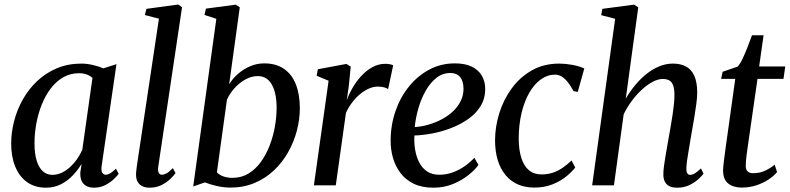

<svg xmlns="http://www.w3.org/2000/svg" viewBox="-20 -838 3570 868"><path d="M439.5 -87.5Q436.5 -65 442.8 -56.5Q449 -48 458.5 -48Q467.5 -48 478.8 -54.8Q490 -61.5 504 -75.5L516.5 -52.5Q511 -44 495.5 -29Q480 -14 457 -1.8Q434 10.5 404.5 10.5Q374.5 10.5 358 -6.8Q341.5 -24 343 -58L349 -97.5Q333 -70.5 309.8 -45.8Q286.5 -21 256 -5.2Q225.5 10.5 188 10.5Q137.5 10.5 102.2 -14.8Q67 -40 48.8 -85Q30.5 -130 30.5 -189Q30.5 -239 43.8 -290.5Q57 -342 83.2 -388.5Q109.5 -435 148 -471.5Q186.5 -508 236.8 -529.2Q287 -550.5 348 -550.5Q373 -550.5 399.8 -544.2Q426.5 -538 447.5 -529L506.5 -548ZM398 -485.5Q387.5 -495.5 372.2 -501.2Q357 -507 337.5 -507Q297.5 -507 265.2 -488.2Q233 -469.5 208.8 -437.2Q184.5 -405 168.2 -363.8Q152 -322.5 144 -278Q136 -233.5 136 -190.5Q136 -142 146.2 -110.2Q156.5 -78.5 174.5 -63Q192.5 -47.5 216.5 -47.5Q238.5 -47.5 258.8 -57Q279 -66.5 296.8 -82.8Q314.5 -99 328.5 -119Q342.5 -139 352 -160.5Z M695 -81.5Q693 -64.5 698 -56.2Q703 -48 711.5 -48Q721 -48 732.8 -54.2Q744.5 -60.5 761.5 -78L773.5 -55.5Q766 -44.5 750 -29Q734 -13.5 710.5 -1.5Q687 10.5 655.5 10.5Q638 10.5 624.2 4.2Q610.5 -2 602.5 -15.8Q594.5 -29.5 595 -51.5Q595 -56 595.8 -63Q596.5 -70 597.5 -78.2Q598.5 -86.5 599.5 -93L698.5 -753.5L635 -770L642 -798L785.5 -817.5L803 -805.5Z M1016 -457Q1031.5 -482.5 1056 -504Q1080.5 -525.5 1110.8 -538.5Q1141 -551.5 1174.5 -551.5Q1228.5 -551.5 1264.2 -526.5Q1300 -501.5 1317.8 -456Q1335.5 -410.5 1335.5 -348.5Q1335.5 -298 1322 -247Q1308.5 -196 1282.5 -149.8Q1256.5 -103.5 1218.2 -67.5Q1180 -31.5 1130.8 -10.8Q1081.5 10 1022.5 10Q991.5 10 960 2.8Q928.5 -4.5 906.5 -13.5L853.5 5L958 -753L904.5 -770.5L911 -799L1045.5 -817L1064 -805ZM960.5 -58.5Q972.5 -46.5 990.8 -40.2Q1009 -34 1030.5 -34Q1071.5 -34 1103.5 -53.5Q1135.5 -73 1159.2 -105.8Q1183 -138.5 1199 -180Q1215 -221.5 1222.8 -265.8Q1230.5 -310 1230.5 -351Q1230.5 -417 1209 -455.5Q1187.5 -494 1145 -494Q1116 -494 1088.2 -478.2Q1060.5 -462.5 1039 -438Q1017.5 -413.5 1006 -387.5Z M1399 0 1465.5 -473 1411.5 -495.5 1417 -525 1546 -549 1565.5 -537 1557 -450 1547.5 -384.5Q1557.5 -412.5 1574.2 -441.5Q1591 -470.5 1613.8 -495Q1636.5 -519.5 1663.8 -534.5Q1691 -549.5 1722 -549.5Q1733.5 -549.5 1743 -547.5Q1752.5 -545.5 1757.5 -542.5L1734.5 -435Q1729.5 -439.5 1717.2 -443Q1705 -446.5 1688 -446.5Q1667.5 -446.5 1646.5 -437Q1625.5 -427.5 1606 -411Q1586.5 -394.5 1570.8 -373.2Q1555 -352 1544 -328L1498 0Z M2143 -92.5Q2128.5 -71.5 2099 -47.5Q2069.5 -23.5 2028.8 -6.5Q1988 10.5 1939 10.5Q1887.5 10.5 1850.8 -7.2Q1814 -25 1790.8 -55.5Q1767.5 -86 1756.5 -124.5Q1745.5 -163 1746 -204.5Q1746.5 -274.5 1768.5 -337.2Q1790.5 -400 1829.8 -448Q1869 -496 1921.5 -523.8Q1974 -551.5 2036.5 -551.5Q2083 -551.5 2113.2 -536.5Q2143.5 -521.5 2158.5 -495.5Q2173.5 -469.5 2173.5 -436.5Q2173.5 -392 2152.5 -358Q2131.5 -324 2096.2 -299.5Q2061 -275 2018.8 -258.8Q1976.5 -242.5 1933.2 -234.5Q1890 -226.5 1853.5 -225.5Q1851.5 -192.5 1856.8 -161Q1862 -129.5 1875 -104Q1888 -78.5 1910.5 -63.2Q1933 -48 1965.5 -48Q1995.5 -48 2023.5 -57.5Q2051.5 -67 2077 -84.2Q2102.5 -101.5 2124.5 -124.5ZM2016 -508Q1981 -508 1953 -486Q1925 -464 1904.5 -427.8Q1884 -391.5 1871.5 -348.5Q1859 -305.5 1855 -263.5Q1886.5 -265.5 1918.2 -274.8Q1950 -284 1978.2 -299.2Q2006.5 -314.5 2028.5 -335.2Q2050.5 -356 2063 -381.8Q2075.5 -407.5 2075.5 -437Q2075 -472 2059.8 -490Q2044.5 -508 2016 -508Z M2396 10Q2312 10 2265.2 -47Q2218.5 -104 2218 -203Q2218 -263.5 2236.8 -324.8Q2255.5 -386 2292.5 -437.2Q2329.5 -488.5 2383.8 -519.5Q2438 -550.5 2508.5 -550.5Q2535.5 -550.5 2567.2 -544.8Q2599 -539 2621.5 -528.5L2592 -422.5L2573 -426Q2560.5 -449.5 2547.2 -466.2Q2534 -483 2519.5 -491.8Q2505 -500.5 2489 -500.5Q2455 -500.5 2425.2 -479.2Q2395.5 -458 2373 -419Q2350.5 -380 2337.8 -326.8Q2325 -273.5 2325 -210Q2325.5 -158.5 2337.2 -122.8Q2349 -87 2371.5 -68.2Q2394 -49.5 2427.5 -49.5Q2456.5 -49.5 2480 -57.5Q2503.5 -65.5 2524 -79.8Q2544.5 -94 2564 -112.5L2580.5 -80.5Q2566 -61.5 2540.2 -40.5Q2514.5 -19.5 2478.2 -4.8Q2442 10 2396 10Z M3041.5 10.5Q3020 10.5 3006 3.5Q2992 -3.5 2985.2 -17.5Q2978.5 -31.5 2979 -52.5Q2979 -66 2981.5 -85.5Q2984 -105 2988 -128.5Q2992 -152 2996.2 -176.5Q3000.5 -201 3004.5 -223.5Q3008.5 -246.5 3012.8 -271Q3017 -295.5 3020.8 -320.2Q3024.5 -345 3026.8 -367.5Q3029 -390 3029 -408.5Q3029 -436 3023.2 -451.8Q3017.5 -467.5 3006 -474.2Q2994.5 -481 2976 -481Q2955 -481 2930.8 -468.2Q2906.5 -455.5 2882 -433Q2857.5 -410.5 2836 -381.5Q2814.5 -352.5 2799.5 -321L2755.5 0H2657L2761 -753L2698 -769.5L2703 -798L2846.5 -817L2865.5 -805L2809 -392Q2827.5 -424 2851.2 -452.8Q2875 -481.5 2902.5 -503.5Q2930 -525.5 2960.2 -538Q2990.5 -550.5 3022 -550.5Q3057 -550.5 3081.5 -537.2Q3106 -524 3119 -495Q3132 -466 3132 -419Q3132 -398.5 3128 -368.5Q3124 -338.5 3118.5 -305.2Q3113 -272 3107.5 -242Q3104 -221.5 3100.2 -199Q3096.5 -176.5 3092.8 -154.5Q3089 -132.5 3086.2 -113.2Q3083.5 -94 3083 -79Q3082.5 -62.5 3087 -55Q3091.5 -47.5 3099.5 -47.5Q3110 -47.5 3121.2 -54.2Q3132.5 -61 3149 -76.5L3160.5 -53Q3154 -43.5 3137.8 -28.5Q3121.5 -13.5 3097.2 -1.5Q3073 10.5 3041.5 10.5Z M3360.5 -175.5Q3357.5 -154.5 3355.5 -139.5Q3353.5 -124.5 3352.5 -112.2Q3351.5 -100 3351.5 -87Q3351.5 -71 3360 -63Q3368.5 -55 3384 -55Q3416 -55 3440.5 -67Q3465 -79 3482 -93.5L3493 -60Q3478.5 -42.5 3454 -26.2Q3429.5 -10 3398.8 0Q3368 10 3333 10Q3295.5 10 3272 -8.5Q3248.5 -27 3249 -69Q3249 -75.5 3249.8 -84.5Q3250.5 -93.5 3252 -105.5Q3253.5 -117.5 3255.5 -132.8Q3257.5 -148 3260 -166.5L3304 -481.5H3240L3247 -513.5L3315 -537Q3326 -549 3338 -574.5Q3350 -600 3361 -628.8Q3372 -657.5 3379.5 -678.5H3432L3412 -537.5H3530L3522 -481.5H3404.5Z"/></svg>

Font: Merriweather 60pt
Style: Italic
Weight: 400
Italic angle: -7.8°
Version: Version 2.101